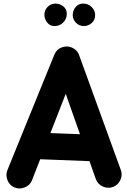

<svg xmlns="http://www.w3.org/2000/svg" viewBox="-20 -977 712 1075"><path d="M59.6 71.8Q32.2 59.6 21.2 30Q10.3 0.5 22.5 -26.9L285.2 -673.3Q297.9 -702.6 329.3 -712.9Q360.8 -723.1 389.2 -707.5Q414.1 -693.4 422.4 -669.9L655.8 -27.3Q667 1 654.5 29.5Q642.1 58.1 613.8 69.3Q585.4 80.1 556.9 67.9Q528.3 55.7 517.1 27.3L481 -74.7L205.1 -85.4L158.2 34.7Q146 62 116.7 73Q87.4 84 59.6 71.8ZM348.1 -451.7 262.2 -231.9 427.7 -225.6ZM512.7 -892.1Q512.7 -864.7 493.2 -847.9Q473.6 -831.1 449.7 -831.1Q422.9 -831.1 405 -850.1Q387.2 -869.1 387.2 -891.6Q387.2 -918.5 403.6 -937.7Q419.9 -957 445.3 -957Q473.1 -957 492.9 -938Q512.7 -918.9 512.7 -892.1ZM354 -899.9Q354 -871.1 334 -851.1Q314 -831.1 285.2 -831.1Q258.8 -831.1 243.7 -851.6Q228.5 -872.1 228.5 -894Q228.5 -919.9 246.8 -938.5Q265.1 -957 291 -957Q314 -957 334 -941.7Q354 -926.3 354 -899.9Z"/></svg>

Font: Mikhak-FD ExtraBold
Style: Regular
Weight: 800
Designer: Amin Abedi
Version: Version 3.2